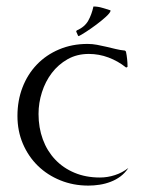

<svg xmlns="http://www.w3.org/2000/svg" viewBox="-20 -561 436 591"><path d="M253.4 -395Q216.8 -395 188 -378.7Q159.2 -362.3 139.4 -336.2Q119.6 -310.1 109.1 -277.1Q98.6 -244.1 98.6 -210.4Q98.6 -168 111.8 -132.1Q125 -96.2 149.7 -70.1Q174.3 -43.9 209.2 -29.3Q244.1 -14.6 287.6 -14.6Q311 -14.6 333.7 -22Q356.4 -29.3 375 -43.9Q365.2 -28.8 351.3 -18.3Q337.4 -7.8 320.8 -1.5Q304.2 4.9 286.6 7.6Q269 10.3 252 10.3Q205.6 10.3 165.8 -5.9Q126 -22 96.7 -50.5Q67.4 -79.1 50.5 -118.4Q33.7 -157.7 33.7 -204.1Q33.7 -251.5 49.3 -292Q64.9 -332.5 93.5 -362.3Q122.1 -392.1 161.9 -408.9Q201.7 -425.8 249.5 -425.8Q264.2 -425.8 278.6 -423.1Q293 -420.4 307.4 -417Q321.8 -413.6 335.9 -410.2Q350.1 -406.7 364.7 -405.3L367.7 -402.3Q370.1 -391.1 371.3 -379.2Q372.6 -367.2 372.6 -355.5L370.1 -353.5H367.7Q343.3 -373 314 -384Q284.7 -395 253.4 -395ZM216.3 -467.3Q240.7 -478 251.5 -497.1Q262.2 -516.1 267.6 -541Q281.2 -541 294.2 -537.1Q307.1 -533.2 319.8 -529.3L320.3 -527.3Q318.4 -520.5 305.4 -508.8Q292.5 -497.1 276.4 -485.1Q260.3 -473.1 244.9 -463.1Q229.5 -453.1 222.2 -449.7L220.2 -451.2L214.8 -463.4V-465.3Z"/></svg>

Font: CAT Linz
Style: Regular
Weight: 400
Designer: Peter Wiegel
Foundry: Peter Wiegel
Version: Version 1.08